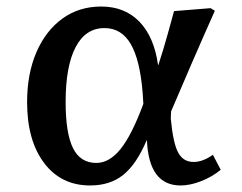

<svg xmlns="http://www.w3.org/2000/svg" viewBox="-20 -554 742 588"><path d="M256 14Q167 14 115 -55Q63 -124 63 -241Q63 -328 91.5 -394Q120 -460 171 -497Q222 -534 290 -534Q362 -534 407 -487.5Q452 -441 464 -355H465Q473 -379 479.5 -401Q486 -423 494 -451Q502 -479 513 -520L625 -529L638 -521Q604 -445 568 -362Q532 -279 504 -213L503 -191Q510 -116 525.5 -87Q541 -58 573 -58Q601 -58 632 -80L656 -34Q629 -12 595.5 1Q562 14 533 14Q436 14 430 -124H429Q398 -51 357.5 -18.5Q317 14 256 14ZM275 -55Q315 -55 349.5 -98Q384 -141 419 -236L417 -268Q409 -370 380.5 -419Q352 -468 300 -468Q242 -468 211.5 -409.5Q181 -351 181 -242Q181 -146 203.5 -100.5Q226 -55 275 -55Z"/></svg>

Font: Literata 7pt Medium
Style: Italic
Weight: 500
Italic angle: -2°
Designer: Latin by Veronika Burian and Jose Scaglione. Greek by Irene Vlachou. Cyrillic by Vera Evstafieva
Foundry: TypeTogether
Version: Version 3.002